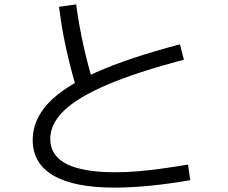

<svg xmlns="http://www.w3.org/2000/svg" viewBox="-20 -811 1040 875"><path d="M501 44Q318 44 223.5 -11Q129 -66 129 -173Q129 -264 199 -339.5Q269 -415 417 -481Q565 -547 800 -609L818 -539Q606 -483 471.5 -426Q337 -369 273 -308Q209 -247 209 -178Q209 -26 505 -26Q552 -26 603 -30Q654 -34 712.5 -42Q771 -50 837 -61L847 10Q757 26 668 35Q579 44 501 44ZM330 -403Q301 -500 281 -591.5Q261 -683 249 -780L327 -791Q340 -695 360 -605Q380 -515 408 -422Z"/></svg>

Font: M PLUS 1 Code
Style: Regular
Weight: 400
Designer: Coji Morishita
Foundry: UNDERFOREST DESIGN
Version: Version 1.005